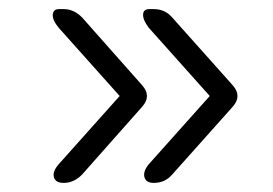

<svg xmlns="http://www.w3.org/2000/svg" viewBox="-20 -495 601 422"><path d="M492 -307Q512 -284 492 -261L359 -112Q343 -93 318 -93Q301 -93 297.5 -105.5Q294 -118 307 -134L441 -284L307 -434Q294 -451 294.5 -463Q295 -475 308 -475H318Q343 -475 359 -456ZM293 -307Q313 -284 293 -261L161 -112Q143 -93 120 -93Q102 -93 98.5 -105.5Q95 -118 109 -134L243 -284L109 -434Q95 -451 96 -463Q97 -475 110 -475H120Q143 -475 161 -456Z"/></svg>

Font: Zen Maru Gothic
Style: Regular
Weight: 400
Designer: Yoshimichi Ohira
Foundry: Positype
Version: Version 1.002